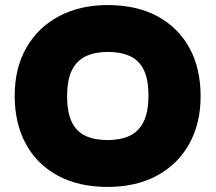

<svg xmlns="http://www.w3.org/2000/svg" viewBox="-20 -729 851 758"><path d="M405 9Q291 9 208.5 -35.5Q126 -80 82 -161Q38 -242 38 -351Q38 -460 84 -540.5Q130 -621 213 -665Q296 -709 405 -709Q520 -709 602 -664.5Q684 -620 728 -539.5Q772 -459 772 -349Q772 -241 726.5 -160Q681 -79 598.5 -35Q516 9 405 9ZM405 -176Q455 -176 491 -192.5Q527 -209 546.5 -247.5Q566 -286 566 -351Q566 -416 547.5 -453.5Q529 -491 493 -507.5Q457 -524 405 -524Q356 -524 320 -507.5Q284 -491 264.5 -453Q245 -415 245 -349Q245 -285 263.5 -247Q282 -209 318 -192.5Q354 -176 405 -176Z"/></svg>

Font: REM Medium ExtraBold
Style: Regular
Weight: 800
Version: Version 1.005;gftools[0.9.28]